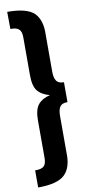

<svg xmlns="http://www.w3.org/2000/svg" viewBox="-112 -937 509 1125"><g transform="rotate(-10 143.0 -374.5)"><path d="M19 -897 20 -795Q57 -796 72 -781Q87 -766 86 -729V-509Q86 -443 109 -415Q132 -386 181 -373Q134 -362 110 -333Q86 -304 86 -240V-20Q87 17 72 32Q57 47 19 46V148Q136 148 179 105Q221 63 218 -21V-236Q217 -278 230 -297Q242 -315 275 -315V-433Q242 -433 230 -452Q217 -471 218 -513V-728Q221 -812 179 -855Q136 -897 19 -897Z"/></g></svg>

Font: Glow Sans SC Compressed
Style: Bold
Weight: 700
Width: 2
Designer: Ryoko NISHIZUKA (kana, bopomofo & ideographs); Paul D. Hunt (Latin, Greek & Cyrillic); Sandoll Communications, Soo-young
Version: Version 0.93